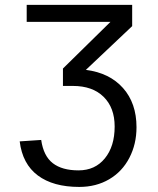

<svg xmlns="http://www.w3.org/2000/svg" viewBox="-20 -548 640 776"><path d="M87.9 -528.3H514.2V-442.4L327.1 -265.6Q422.9 -253.4 477.3 -192.1Q531.7 -130.9 531.7 -33.7Q531.7 34.2 502.9 89.8Q474.1 145.5 421.4 176.5Q368.7 207.5 300.3 207.5Q194.8 207.5 132.8 161.1Q70.8 114.7 59.6 23.4L146.5 17.6Q155.8 82.5 193.4 111.6Q231 140.6 297.4 140.6Q364.3 140.6 403.8 92Q443.4 43.5 443.4 -36.6Q443.4 -112.8 398.7 -156.7Q354 -200.7 274.4 -200.7H234.4V-271L426.3 -459.5H87.9Z"/></svg>

Font: Cousine
Style: Regular
Weight: 400
Monospace: yes
Designer: Steve Matteson
Foundry: Ascender Corporation
Version: Version 1.20